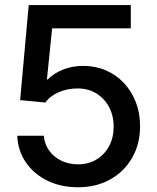

<svg xmlns="http://www.w3.org/2000/svg" viewBox="-20 -748 637 777"><path d="M295.4 9.8Q226.1 9.8 171.4 -17.1Q116.7 -43.9 84.5 -91.1Q52.2 -138.2 49.8 -198.7H157.2Q160.2 -165 178.7 -138.9Q197.3 -112.8 227.8 -97.9Q258.3 -83 295.4 -83Q337.9 -83 370.4 -102.5Q402.8 -122.1 421.4 -156.5Q439.9 -190.9 439.9 -235.4Q439.9 -280.3 421.1 -315.2Q402.3 -350.1 369.6 -370.1Q336.9 -390.1 293.9 -390.1Q252.9 -390.1 217.5 -374.8Q182.1 -359.4 163.6 -333L61.5 -342.8L96.2 -727.5H509.3V-633.3H190.9L169.9 -426.3H172.9Q198.2 -451.7 235.6 -466.6Q272.9 -481.4 316.4 -481.4Q366.2 -481.4 408.2 -463.4Q450.2 -445.3 481.2 -412.4Q512.2 -379.4 529.5 -335Q546.9 -290.5 546.9 -237.3Q546.9 -165.5 514.9 -109.6Q482.9 -53.7 426.3 -22Q369.6 9.8 295.4 9.8Z"/></svg>

Font: Inter 20pt Medium
Style: Regular
Weight: 500
Version: Version 4.001;git-66647c0bb